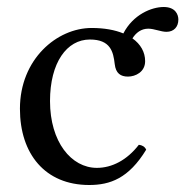

<svg xmlns="http://www.w3.org/2000/svg" viewBox="-20 -519 533 549"><path d="M456 -428C477 -428 490 -442 490 -463C490 -477 482 -499 448 -499C413.5 -499 360.7 -477.5 332.7 -423.4C308.6 -433.4 278.1 -439 242 -439C143 -439 37 -350 37 -208C37 -79 109 10 235 10C295 10 348 -9 398 -91C394 -100 386 -104 377 -105C343 -61 300 -39 257 -39C184 -39 123 -113 123 -230C123 -340 171 -406 237 -406C296 -406 304 -371 308 -336C311 -309 325 -300 346 -300C367 -300 395 -313 395 -344C395 -370 382.2 -392.6 358.7 -409.3C368.8 -425.3 383.6 -437 404 -437C421 -437 440 -428 456 -428Z"/></svg>

Font: Libertinus Serif
Style: Regular
Weight: 400
Designer: Philipp H. Poll
Foundry: Khaled Hosny
Version: Version 6.2